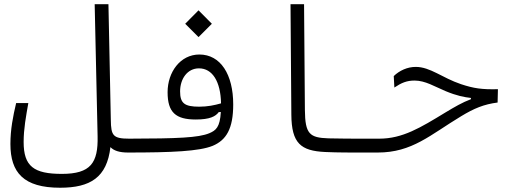

<svg xmlns="http://www.w3.org/2000/svg" viewBox="-20 -713 2384 900"><path d="M580.1 2C603.5 2 622.6 -3.9 622.6 -33.2C622.6 -58.1 610.8 -63 585.9 -63C509.3 -63 500.5 -77.6 499.5 -150.4V-149.9L488.3 -693.4H423.8L437.5 -74.2C440.4 50.8 404.8 102.1 270 102.1C138.7 102.1 90.8 66.9 90.8 -47.4C90.8 -109.9 102.1 -168.5 112.8 -230H55.7C41 -168 28.8 -106.4 28.8 -38.1C28.8 96.2 90.8 167 261.7 167C403.3 167 481.4 118.7 497.6 -23.4C513.7 -6.8 539.1 2 580.1 2Z M578.1 2C787.6 2 913.6 -3.9 976.6 -29.3C1041 -56.2 1073.2 -109.9 1073.2 -223.6C1073.2 -364.3 1013.7 -457.5 914.6 -457.5C825.2 -457.5 765.6 -375 765.6 -280.8C765.6 -186.5 803.2 -152.8 897.9 -152.8C963.9 -152.8 990.7 -167.5 1005.4 -187.5L1015.1 -188C1011.2 -116.7 992.2 -101.6 960.9 -88.4C910.2 -67.4 813 -63.5 585.9 -63ZM1016.1 -228.5C985.4 -219.7 952.6 -212.9 914.1 -212.9C844.7 -212.9 824.2 -229 824.2 -284.7C824.2 -342.8 857.9 -392.6 912.6 -392.6C975.6 -392.6 1014.2 -331.1 1016.1 -228.5ZM910.6 -539.1 973.1 -601.6 910.6 -664.6 848.1 -601.6Z M1752 2C1769.5 2 1778.3 -9.3 1778.3 -33.7C1778.3 -53.7 1770 -63 1757.8 -63C1739.7 -63 1723.1 -63 1707 -63C1631.3 -63 1573.7 -63 1519.5 -64.5C1431.2 -67.4 1410.2 -85 1409.2 -197.3L1405.3 -693.4H1341.8L1345.7 -175.3C1346.7 -41 1390.1 -5.9 1503.9 -0.5C1563.5 2.4 1630.4 2 1702.1 2C1718.8 2 1735.4 2 1752 2Z M1750.5 2C1912.6 2 1996.1 -80.6 2142.1 -168.5C2202.6 -205.1 2248 -224.1 2312.5 -232.4L2314 -294.9C2238.8 -293 2200.2 -298.8 2141.1 -318.4C2052.7 -348.1 1997.1 -399.4 1928.7 -399.4C1889.6 -399.4 1852.5 -382.3 1825.7 -356.4L1828.6 -302.7C1862.3 -325.2 1887.2 -335.4 1923.3 -335.4C1973.6 -335.4 2017.6 -307.1 2069.3 -285.6C2120.6 -264.2 2156.7 -257.3 2187.5 -253.9V-248C2147 -232.9 2112.3 -212.4 2067.4 -185.5C1951.2 -114.7 1867.2 -63 1757.8 -63C1735.8 -63 1723.6 -52.7 1723.6 -31.2C1723.6 -7.3 1734.9 2 1750.5 2Z"/></svg>

Font: Cascadia Mono NF Light
Style: Regular
Weight: 300
Monospace: yes
Designer: Aaron Bell
Foundry: Saja Typeworks
Version: Version 2404.023